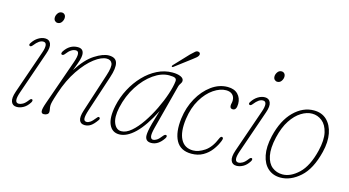

<svg xmlns="http://www.w3.org/2000/svg" viewBox="-71 -874 2088 1148"><g transform="rotate(15 973.0 -300.0)"><path d="M183.5 -541Q174 -541 166.8 -548Q159.5 -555 159.5 -568Q159.5 -581.5 168.8 -594.8Q178 -608 193.5 -608Q203.5 -608 210.5 -601Q217.5 -594 217.5 -581Q217.5 -567.5 208.5 -554.2Q199.5 -541 183.5 -541ZM74 -79.5Q51.5 -14 84 -14Q95 -14 109 -21.8Q123 -29.5 139 -51Q148.5 -64 156.5 -59.5Q160 -57.5 159.2 -51.5Q158.5 -45.5 154.5 -40Q139 -15.5 118.5 -4Q98 7.5 77.5 7.5Q52 7.5 43 -14.2Q34 -36 49 -79.5L141 -345.5Q152 -376.5 149.8 -393.8Q147.5 -411 131 -411Q118 -411 105.2 -402.5Q92.5 -394 75 -372Q66 -361 58 -365.5Q50 -371 59.5 -384Q74 -406.5 95 -419.5Q116 -432.5 137.5 -432.5Q163 -432.5 172 -410.5Q181 -388.5 166.5 -347.5Z M256 -365Q252 -367.5 253 -373.2Q254 -379 257.5 -384.5Q289 -432.5 339 -432.5Q376.5 -432.5 376.5 -394Q376.5 -381 371 -361.5Q365.5 -342 346 -292Q393.5 -367 444.5 -399.8Q495.5 -432.5 531.5 -432.5Q574.5 -432.5 583.2 -401Q592 -369.5 571.5 -308.5L498 -85Q486 -48.5 487 -31.2Q488 -14 504.5 -14Q514.5 -14 526.5 -22Q538.5 -30 556.5 -53Q566 -65.5 572 -60Q579.5 -54 572 -43.5Q552 -15 535.2 -3.8Q518.5 7.5 498 7.5Q472.5 7.5 464.8 -13Q457 -33.5 470 -74L548 -315Q566 -370 558 -390.5Q550 -411 524 -411Q491.5 -411 448 -378Q404.5 -345 362.5 -283.2Q320.5 -221.5 292 -135Q278 -92.5 274.2 -76.8Q270.5 -61 270.5 -53Q270.5 -41 272.5 -32.8Q274.5 -24.5 274.5 -14.5Q274.5 -4 265.5 1.8Q256.5 7.5 244.5 7.5Q230.5 7.5 228.8 -6.8Q227 -21 241 -60.5L339 -340Q364 -411 332.5 -411Q303.5 -411 276 -374Q265.5 -360 256 -365Z M907 -86.5Q896 -44 899.8 -29Q903.5 -14 915 -14Q926.5 -14 938.8 -22Q951 -30 967.5 -51.5Q978 -65 987 -60.5Q994 -55 985 -41Q952.5 7.5 909.5 7.5Q871.5 7.5 871.5 -31Q871.5 -41 874.2 -57.8Q877 -74.5 885.2 -105.8Q893.5 -137 910 -190Q859 -89.5 808.8 -41Q758.5 7.5 711.5 7.5Q667.5 7.5 648.8 -33.8Q630 -75 646 -151.5Q658 -208 684.8 -258.5Q711.5 -309 749 -348.2Q786.5 -387.5 831.5 -410Q876.5 -432.5 925 -432.5Q956 -432.5 975.5 -424Q995 -415.5 995.5 -400Q995.5 -389.5 988.2 -380Q981 -370.5 978.5 -360ZM671 -147.5Q657.5 -85.5 672.5 -49.8Q687.5 -14 718.5 -14Q748.5 -14 780.2 -41.2Q812 -68.5 841.8 -112.5Q871.5 -156.5 896 -207Q920.5 -257.5 936.2 -305Q952 -352.5 955.5 -386Q957 -399.5 947.8 -405.2Q938.5 -411 910 -411Q863 -411 814 -376.8Q765 -342.5 726.5 -283Q688 -223.5 671 -147.5ZM997 -563Q1013 -578.5 1022.8 -586.8Q1032.5 -595 1043 -592.5Q1050 -591.5 1052.8 -585.5Q1055.5 -579.5 1052 -572Q1048.5 -564 1039.5 -556.8Q1030.5 -549.5 1019.5 -541L921 -466.5Q915 -461.5 911.5 -465.5Q909.5 -468 911.2 -471.2Q913 -474.5 915.5 -476.5Z M1262.5 -413Q1225.5 -413 1185.5 -386Q1145.5 -359 1114.8 -307.8Q1084 -256.5 1074 -184.5Q1063 -103 1086.5 -58.5Q1110 -14 1163 -14Q1196.5 -14 1234.2 -39.2Q1272 -64.5 1296.5 -124.5Q1302 -137 1309.5 -137Q1314.5 -137 1317 -131.8Q1319.5 -126.5 1314 -113Q1302 -82.5 1281 -54.8Q1260 -27 1229.5 -9.8Q1199 7.5 1158.5 7.5Q1090.5 7.5 1063 -43Q1035.5 -93.5 1046.5 -181Q1055.5 -251 1087.5 -308.5Q1119.5 -366 1166.5 -400.2Q1213.5 -434.5 1266.5 -434.5Q1308 -434.5 1330.2 -411.5Q1352.5 -388.5 1352.5 -353Q1352.5 -313 1329 -313Q1311.5 -313 1311.5 -331.5Q1311.5 -339.5 1313.5 -346.8Q1315.5 -354 1315.5 -364.5Q1315.5 -386.5 1301.5 -399.8Q1287.5 -413 1262.5 -413Z M1543.5 -541Q1534 -541 1526.8 -548Q1519.5 -555 1519.5 -568Q1519.5 -581.5 1528.8 -594.8Q1538 -608 1553.5 -608Q1563.5 -608 1570.5 -601Q1577.5 -594 1577.5 -581Q1577.5 -567.5 1568.5 -554.2Q1559.5 -541 1543.5 -541ZM1434 -79.5Q1411.5 -14 1444 -14Q1455 -14 1469 -21.8Q1483 -29.5 1499 -51Q1508.5 -64 1516.5 -59.5Q1520 -57.5 1519.2 -51.5Q1518.5 -45.5 1514.5 -40Q1499 -15.5 1478.5 -4Q1458 7.5 1437.5 7.5Q1412 7.5 1403 -14.2Q1394 -36 1409 -79.5L1501 -345.5Q1512 -376.5 1509.8 -393.8Q1507.5 -411 1491 -411Q1478 -411 1465.2 -402.5Q1452.5 -394 1435 -372Q1426 -361 1418 -365.5Q1410 -371 1419.5 -384Q1434 -406.5 1455 -419.5Q1476 -432.5 1497.5 -432.5Q1523 -432.5 1532 -410.5Q1541 -388.5 1526.5 -347.5Z M1801 -432.5Q1850 -432.5 1881 -402.8Q1912 -373 1921.8 -322Q1931.5 -271 1915.5 -206.5Q1888 -95 1830.2 -43.8Q1772.5 7.5 1709.5 7.5Q1663.5 7.5 1632.2 -20Q1601 -47.5 1590.8 -98.2Q1580.5 -149 1596.5 -218.5Q1621 -321.5 1677 -377Q1733 -432.5 1801 -432.5ZM1716.5 -14Q1766.5 -14 1815.8 -60.5Q1865 -107 1889.5 -208Q1906 -277 1895.5 -322Q1885 -367 1857.5 -389Q1830 -411 1795.5 -411Q1763 -411 1728.8 -390Q1694.5 -369 1666.2 -326.2Q1638 -283.5 1622.5 -217Q1606.5 -147 1615.8 -102Q1625 -57 1652.2 -35.5Q1679.5 -14 1716.5 -14Z"/></g></svg>

Font: Fraunces144ptSuperSoftThinItalic
Style: Italic
Weight: 100
Italic angle: -16°
Version: Version 1.000;[0bf87f6ff]